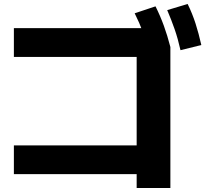

<svg xmlns="http://www.w3.org/2000/svg" viewBox="-20 -875 1040 968"><path d="M669 73V3H50V-142H669V-588H50V-733H806L839 -638V73ZM733 -608Q718 -666 700.5 -713Q683 -760 659 -808L764 -843Q788 -795 806 -745.5Q824 -696 839 -638ZM890 -622Q877 -680 860.5 -727.5Q844 -775 823 -824L926 -855Q950 -806 966 -756Q982 -706 995 -648Z"/></svg>

Font: M PLUS 1 ExtraBold
Style: Regular
Weight: 800
Designer: Coji Morishita
Foundry: UNDERFOREST DESIGN
Version: Version 1.001